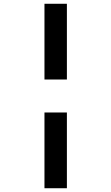

<svg xmlns="http://www.w3.org/2000/svg" viewBox="-20 -776 591 1019"><path d="M216 -354H335V-756H216ZM216 223H335V-179H216Z"/></svg>

Font: Kathrein 85 Heavy
Style: Regular
Weight: 900
Designer: Lazydogs Typefoundry, based on Open Sans by Ascender Corporation
Foundry: Lazydogs Typefoundry
Version: Version 1.003;PS 001.003;hotconv 1.0.88;makeotf.lib2.5.64775